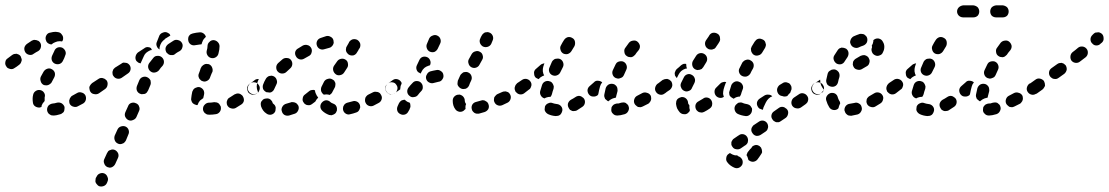

<svg xmlns="http://www.w3.org/2000/svg" viewBox="-42 -407 4148 718"><path d="M197 10Q199 6 199 1Q200 -3 199 -8Q196 -16 188 -21Q180 -25 171 -23Q161 -20 156 -20Q147 -19 140 -13Q134 -6 134 3Q134 8 136 12Q138 16 141 19Q145 22 149 24Q153 25 157 25Q169 25 184 20Q188 19 191 16Q195 14 197 10ZM81 -24Q80 -30 80 -38Q80 -45 82 -53Q84 -62 92 -67Q100 -72 109 -70Q118 -68 123 -60Q128 -52 125 -43Q125 -40 125 -38Q125 -34 125 -31Q125 -31 125 -30Q125 -30 125 -30Q125 -29 124 -28Q117 -21 114 -13Q113 -10 113 -7Q111 -6 110 -6Q108 -5 107 -5Q98 -4 90 -9Q82 -14 81 -24ZM277 -51Q272 -59 263 -61Q254 -64 246 -59Q237 -54 228 -49Q224 -47 222 -43Q219 -40 218 -35Q216 -31 217 -27Q217 -22 219 -18Q224 -10 233 -8Q242 -5 250 -10Q259 -15 269 -20Q277 -25 279 -34Q281 -43 277 -51ZM337 -73Q338 -77 337 -82Q336 -86 333 -90Q328 -98 319 -99Q310 -101 302 -95Q298 -93 296 -89Q293 -85 292 -81Q292 -76 293 -72Q294 -67 296 -64Q301 -56 311 -55Q320 -53 327 -58L328 -59Q332 -61 334 -65Q336 -69 337 -73ZM120 -90Q124 -88 129 -88Q133 -87 138 -89Q142 -90 145 -93Q149 -95 151 -99L161 -118Q165 -126 163 -135Q160 -144 152 -148Q144 -153 135 -150Q126 -147 121 -139L111 -121Q107 -113 110 -104Q112 -95 120 -90ZM39 -180Q40 -185 38 -189Q37 -193 35 -197Q32 -201 28 -203Q24 -205 20 -206Q15 -206 11 -205Q7 -204 3 -201Q-7 -194 -13 -189Q-21 -184 -22 -175Q-24 -166 -18 -158Q-16 -154 -12 -152Q-8 -150 -4 -149Q1 -148 5 -149Q9 -150 13 -153Q20 -157 30 -165Q34 -168 36 -172Q38 -176 39 -180ZM163 -169Q172 -165 181 -168Q189 -171 193 -179Q199 -190 202 -200Q206 -208 202 -217Q198 -225 190 -229Q181 -232 173 -229Q164 -225 161 -216Q157 -208 153 -199Q149 -190 152 -181Q155 -173 163 -169ZM108 -248Q106 -251 102 -254Q98 -256 94 -257Q90 -258 85 -258Q81 -257 77 -255Q68 -249 59 -243Q51 -237 49 -228Q48 -219 53 -211Q58 -204 67 -202Q77 -200 84 -206Q93 -212 101 -216Q109 -221 111 -231Q113 -240 108 -248ZM129 -259Q127 -268 132 -276Q137 -284 146 -285Q157 -288 166 -288Q170 -288 174 -287Q184 -286 189 -278Q195 -271 194 -262Q194 -259 193 -257Q192 -254 190 -252Q186 -253 182 -253Q172 -253 164 -249Q156 -246 151 -241Q147 -241 144 -242Q141 -243 138 -245Q135 -247 132 -251Q130 -255 129 -259Z M316 276Q318 280 321 283Q324 287 328 289Q336 292 345 289Q354 286 358 277L360 272Q364 263 360 255Q357 246 349 242Q340 238 331 242Q323 245 319 254L316 259Q315 263 315 267Q314 272 316 276ZM360 218Q364 219 368 220Q373 220 377 218Q381 216 384 213Q387 210 389 206L399 184Q403 176 400 167Q396 158 388 154Q384 152 379 152Q375 152 371 154Q366 155 363 158Q360 162 358 166L348 188Q344 196 348 205Q351 214 360 218ZM399 130Q403 132 407 132Q412 132 416 130Q420 129 423 126Q427 122 429 118L438 96Q442 88 439 79Q436 70 427 66Q419 63 410 66Q401 69 397 78L387 100Q384 109 387 117Q390 126 399 130ZM438 42Q447 46 455 42Q464 39 468 31L478 8Q480 4 480 0Q480 -5 478 -9Q477 -13 474 -16Q470 -20 466 -21Q458 -25 449 -22Q440 -19 437 -10L427 12Q423 21 426 29Q430 38 438 42ZM784 -5Q784 -10 781 -13Q779 -17 776 -20Q772 -23 768 -24Q763 -25 759 -25Q749 -23 738 -23Q729 -22 723 -15Q717 -9 717 1Q717 5 719 9Q721 13 724 16Q728 19 732 21Q736 22 740 22Q753 22 765 20Q774 19 780 11Q785 4 784 -5ZM866 -47Q864 -51 860 -53Q857 -56 852 -57Q848 -58 843 -57Q839 -56 835 -54Q826 -48 818 -43Q814 -41 811 -38Q808 -34 807 -30Q805 -26 806 -21Q806 -17 808 -13Q813 -4 822 -2Q831 1 839 -3Q849 -9 860 -16Q868 -21 870 -30Q871 -39 866 -47ZM678 -22Q675 -26 674 -30Q672 -34 673 -39Q674 -50 677 -64Q679 -69 681 -72Q684 -76 688 -78Q692 -80 696 -81Q700 -82 705 -81Q714 -78 719 -70Q723 -62 721 -53Q719 -46 718 -40Q712 -36 706 -31Q700 -24 697 -15Q697 -15 697 -14Q696 -14 695 -14Q694 -14 693 -14Q689 -15 685 -17Q681 -19 678 -22ZM929 -73Q930 -78 929 -82Q928 -86 925 -90Q920 -98 911 -99Q902 -101 894 -95L892 -94Q888 -91 885 -87Q883 -83 882 -79Q882 -75 883 -70Q884 -66 886 -62Q892 -55 901 -53Q910 -52 918 -57L920 -59Q924 -61 926 -65Q928 -69 929 -73ZM357 -106Q354 -109 350 -112Q346 -114 342 -115Q338 -116 333 -115Q329 -114 325 -111L302 -96Q299 -93 296 -89Q294 -85 293 -81Q292 -77 293 -72Q294 -68 296 -64Q302 -57 311 -55Q320 -53 328 -58L351 -74Q359 -80 360 -89Q362 -98 357 -106ZM521 -106Q519 -110 516 -113Q513 -116 509 -118Q501 -122 492 -119Q483 -116 479 -107Q474 -96 470 -85Q467 -76 470 -68Q474 -59 483 -56Q487 -54 492 -55Q496 -55 500 -56Q504 -58 507 -61Q510 -65 512 -69Q516 -79 520 -88Q522 -92 522 -97Q522 -101 521 -106ZM709 -153 705 -141 702 -133Q700 -129 700 -124Q700 -120 702 -116Q703 -112 707 -109Q710 -105 714 -104Q723 -100 731 -104Q740 -108 743 -116L746 -124L751 -136L752 -137Q755 -146 751 -155Q748 -163 739 -167Q735 -168 730 -168Q726 -168 722 -166Q718 -164 715 -161Q711 -158 710 -154ZM443 -163Q440 -167 437 -169Q433 -172 429 -172Q424 -173 420 -173Q415 -172 412 -169L388 -154Q385 -151 382 -148Q380 -144 379 -140Q378 -135 379 -131Q379 -126 382 -123Q387 -115 396 -113Q405 -111 413 -116L436 -132Q444 -137 446 -146Q448 -155 443 -163ZM563 -193Q556 -199 546 -198Q537 -198 531 -190Q524 -181 516 -171Q511 -164 512 -155Q514 -145 521 -140Q525 -137 529 -136Q534 -135 538 -136Q543 -137 546 -139Q550 -141 553 -145Q559 -154 566 -161Q572 -169 571 -178Q570 -187 563 -193ZM520 -219Q523 -220 526 -220Q524 -223 523 -226Q523 -226 523 -227Q517 -231 510 -231Q503 -231 497 -226Q487 -219 474 -211Q467 -205 465 -196Q463 -187 468 -179Q471 -176 475 -173Q479 -171 484 -170Q484 -171 485 -173L495 -195Q498 -203 504 -209Q511 -215 520 -219ZM748 -190Q757 -188 765 -193Q773 -198 775 -207Q779 -222 779 -234Q779 -243 772 -250Q766 -256 757 -257Q747 -257 741 -250Q734 -244 734 -234Q734 -227 731 -217Q729 -208 734 -200Q739 -192 748 -190ZM640 -230Q643 -239 638 -247Q633 -255 624 -257Q615 -260 607 -255Q599 -250 590 -244Q588 -243 587 -242Q579 -236 577 -227Q576 -218 581 -210Q584 -207 588 -204Q591 -202 596 -201Q600 -201 605 -201Q609 -202 613 -205Q614 -206 615 -207Q622 -212 630 -216Q638 -221 640 -230ZM545 -251 554 -274Q558 -282 567 -285Q576 -289 584 -285Q588 -283 591 -281Q594 -278 595 -274Q586 -269 577 -263Q575 -262 574 -260Q567 -255 562 -248Q557 -240 555 -231Q554 -227 555 -222Q547 -226 544 -235Q541 -243 545 -251ZM671 -241Q663 -247 662 -256Q661 -260 662 -265Q662 -269 665 -273Q667 -276 671 -279Q675 -281 679 -282Q691 -285 704 -286Q712 -287 719 -282Q726 -277 728 -269Q726 -268 725 -266Q718 -260 715 -251Q713 -247 712 -242Q711 -242 710 -241Q709 -241 708 -241Q698 -240 688 -238Q679 -236 671 -241Z M1074 -11Q1072 -15 1069 -18Q1066 -22 1062 -23Q1058 -25 1053 -25Q1049 -26 1045 -24Q1036 -21 1028 -19Q1024 -18 1020 -15Q1016 -12 1014 -8Q1012 -5 1011 0Q1010 4 1012 9Q1014 18 1022 23Q1030 27 1039 25Q1050 22 1061 18Q1069 15 1073 6Q1077 -2 1074 -11ZM1206 21Q1202 23 1198 24Q1193 24 1189 23Q1173 17 1163 7Q1156 0 1156 -9Q1156 -18 1163 -25Q1166 -28 1170 -30Q1174 -32 1178 -32Q1183 -32 1187 -30Q1191 -28 1194 -25Q1197 -22 1203 -20Q1209 -18 1213 -14Q1217 -9 1218 -3Q1218 0 1218 4Q1218 5 1218 6Q1218 7 1217 8Q1216 12 1213 16Q1210 19 1206 21ZM955 18Q947 13 942 6Q937 -1 934 -10Q933 -14 933 -18Q933 -23 935 -27Q938 -31 941 -34Q944 -37 949 -38Q953 -39 957 -39Q962 -39 966 -37Q970 -35 973 -31Q976 -28 977 -24Q978 -22 978 -21Q979 -20 980 -19Q983 -17 986 -13Q988 -10 989 -5Q989 -4 989 -3Q988 2 988 7Q988 8 987 10Q987 11 986 12Q981 20 971 22Q962 23 955 18ZM1302 3Q1304 -1 1305 -5Q1305 -10 1304 -14Q1301 -23 1293 -27Q1284 -31 1276 -28Q1266 -25 1257 -23Q1253 -22 1249 -19Q1246 -17 1244 -13Q1241 -9 1241 -5Q1240 0 1241 4Q1243 13 1251 18Q1259 23 1268 20Q1278 18 1289 14Q1293 13 1297 10Q1300 7 1302 3ZM1383 -52Q1381 -56 1378 -59Q1374 -62 1370 -63Q1366 -64 1361 -64Q1357 -64 1353 -62Q1344 -57 1335 -53Q1331 -51 1328 -47Q1325 -44 1324 -40Q1323 -36 1323 -31Q1323 -27 1325 -23Q1329 -14 1338 -11Q1347 -8 1355 -12Q1364 -17 1374 -22Q1382 -26 1385 -35Q1388 -44 1383 -52ZM1108 -14Q1104 -14 1100 -17Q1096 -19 1094 -23Q1088 -30 1090 -39Q1091 -49 1099 -54Q1106 -60 1114 -66Q1117 -69 1122 -70Q1126 -71 1130 -71Q1132 -70 1133 -70Q1135 -70 1136 -69Q1136 -63 1139 -57Q1142 -49 1148 -42Q1147 -41 1147 -41Q1141 -35 1137 -27Q1137 -27 1137 -27Q1131 -22 1125 -18Q1121 -15 1117 -14Q1113 -13 1108 -14ZM1184 -112Q1193 -115 1201 -110Q1205 -108 1208 -105Q1210 -101 1212 -97Q1213 -93 1212 -88Q1212 -84 1210 -80Q1205 -71 1201 -63Q1200 -60 1197 -57Q1194 -54 1191 -52Q1185 -54 1178 -54Q1174 -54 1169 -53Q1162 -58 1159 -66Q1157 -74 1160 -82Q1165 -91 1170 -102Q1175 -110 1184 -112ZM1444 -73Q1445 -77 1444 -82Q1443 -86 1440 -90Q1435 -98 1426 -99Q1417 -101 1409 -95Q1401 -90 1399 -81Q1398 -71 1403 -64Q1406 -60 1409 -58Q1413 -55 1418 -54Q1422 -54 1426 -55Q1431 -56 1434 -58L1435 -59Q1439 -61 1441 -65Q1443 -69 1444 -73ZM889 -64Q883 -72 885 -81Q887 -90 894 -95Q901 -100 910 -107Q913 -110 918 -111Q922 -112 926 -111Q923 -106 921 -100Q918 -92 918 -83Q918 -74 922 -65Q922 -63 924 -61Q922 -60 920 -59Q912 -53 903 -55Q894 -57 889 -64ZM942 -91Q946 -102 952 -112Q954 -116 958 -119Q961 -122 966 -123Q970 -124 974 -124Q979 -123 983 -121Q991 -116 993 -107Q996 -99 991 -90Q987 -82 984 -75Q982 -70 979 -67Q976 -64 972 -62Q970 -62 969 -61Q967 -61 965 -61Q962 -61 958 -62Q957 -62 956 -62Q955 -62 955 -62Q955 -62 955 -62Q946 -66 942 -74Q939 -83 942 -91ZM1214 -129Q1221 -124 1230 -126Q1240 -128 1245 -136L1256 -153Q1261 -160 1259 -170Q1258 -179 1250 -184Q1242 -189 1233 -187Q1224 -185 1219 -178L1207 -161Q1202 -153 1204 -144Q1206 -135 1214 -129ZM997 -139Q1004 -132 1013 -132Q1023 -132 1029 -138Q1036 -145 1043 -151Q1050 -157 1051 -166Q1052 -175 1046 -183Q1040 -190 1031 -190Q1021 -191 1014 -185Q1006 -178 998 -171Q991 -164 991 -155Q991 -145 997 -139ZM1065 -196Q1069 -188 1079 -185Q1088 -183 1096 -188Q1104 -192 1112 -197Q1121 -201 1123 -210Q1126 -219 1122 -227Q1117 -236 1109 -238Q1100 -241 1091 -237Q1082 -232 1073 -226Q1065 -222 1062 -213Q1060 -204 1065 -196ZM1302 -226 1303 -227Q1307 -235 1305 -244Q1302 -253 1294 -258Q1286 -262 1277 -260Q1268 -257 1263 -249V-248Q1259 -241 1255 -234Q1252 -230 1252 -225Q1251 -221 1252 -217Q1253 -212 1256 -209Q1259 -205 1262 -203Q1270 -198 1280 -200Q1289 -203 1293 -211Q1298 -218 1301 -225Q1302 -225 1302 -225Q1302 -225 1302 -225ZM1143 -237Q1146 -228 1154 -224Q1162 -220 1171 -223Q1181 -226 1189 -228Q1194 -229 1197 -232Q1201 -235 1203 -239Q1205 -242 1206 -247Q1206 -251 1205 -256Q1203 -265 1195 -269Q1187 -274 1178 -272Q1168 -269 1157 -265Q1148 -262 1144 -254Q1140 -246 1143 -237Z M1456 20Q1464 24 1473 21Q1481 18 1485 10L1489 3Q1489 2 1490 1Q1490 1 1490 0L1491 -2Q1493 -6 1493 -10Q1493 -15 1492 -19Q1491 -20 1491 -21Q1491 -22 1490 -23Q1482 -25 1476 -30Q1474 -32 1472 -34Q1465 -34 1459 -31Q1453 -27 1450 -21L1445 -10Q1441 -1 1444 8Q1447 16 1456 20ZM1785 -16Q1784 -20 1781 -24Q1778 -27 1774 -29Q1770 -32 1766 -32Q1762 -33 1757 -31Q1748 -28 1739 -26Q1730 -24 1725 -17Q1720 -9 1722 0Q1723 5 1725 8Q1728 12 1732 15Q1735 17 1740 18Q1744 18 1749 18Q1759 15 1770 12Q1779 9 1784 1Q1788 -7 1785 -16ZM1661 2Q1651 -11 1651 -30Q1651 -40 1657 -46Q1664 -53 1673 -53Q1677 -54 1681 -52Q1686 -50 1689 -47Q1692 -44 1694 -40Q1696 -36 1696 -32Q1696 -28 1697 -26Q1697 -25 1697 -25Q1698 -23 1699 -21Q1700 -20 1701 -18Q1700 -15 1699 -12Q1698 -6 1699 0Q1698 2 1696 3Q1694 5 1692 7Q1685 12 1676 11Q1666 9 1661 2ZM1866 -53Q1864 -57 1861 -60Q1858 -63 1853 -64Q1849 -66 1845 -65Q1840 -65 1836 -63Q1827 -59 1818 -55Q1814 -53 1811 -49Q1808 -46 1806 -42Q1805 -38 1805 -33Q1805 -29 1807 -25Q1811 -16 1820 -13Q1828 -10 1837 -14Q1846 -18 1856 -23Q1864 -27 1867 -36Q1870 -45 1866 -53ZM1532 -98Q1526 -104 1516 -104Q1507 -104 1501 -97Q1493 -89 1486 -80Q1480 -72 1481 -63Q1482 -54 1490 -48Q1497 -42 1506 -44Q1516 -45 1521 -52Q1527 -60 1533 -66Q1540 -73 1539 -82Q1539 -91 1532 -98ZM1924 -90Q1919 -98 1910 -99Q1901 -101 1893 -95H1892Q1885 -90 1883 -80Q1882 -71 1887 -64Q1892 -56 1902 -54Q1911 -53 1918 -58L1919 -59Q1927 -64 1928 -73Q1930 -82 1924 -90ZM1452 -71 1435 -59Q1427 -53 1418 -55Q1409 -56 1404 -64Q1401 -68 1400 -72Q1399 -76 1400 -81Q1401 -85 1403 -89Q1405 -93 1409 -95L1426 -107Q1434 -113 1443 -111Q1452 -109 1457 -102Q1458 -100 1459 -99Q1460 -97 1460 -96L1459 -92Q1455 -85 1455 -76Q1454 -74 1455 -73Q1454 -72 1453 -72Q1453 -71 1452 -71ZM1670 -88Q1672 -84 1675 -81Q1678 -78 1682 -76Q1686 -74 1691 -74Q1695 -74 1699 -75Q1704 -77 1707 -80Q1710 -83 1712 -87Q1715 -96 1720 -106Q1724 -114 1721 -123Q1718 -132 1709 -136Q1705 -138 1701 -138Q1696 -138 1692 -137Q1688 -135 1685 -132Q1681 -129 1679 -125Q1674 -115 1670 -105Q1669 -101 1669 -97Q1668 -92 1670 -88ZM1616 -127Q1615 -136 1607 -141Q1599 -147 1590 -145Q1578 -143 1567 -140Q1558 -137 1554 -128Q1549 -120 1552 -111Q1555 -102 1564 -98Q1572 -94 1581 -97Q1589 -99 1597 -101Q1607 -102 1612 -110Q1618 -118 1616 -127ZM1517 -163 1526 -182Q1530 -191 1538 -194Q1547 -197 1556 -193Q1564 -189 1567 -180Q1570 -172 1566 -163Q1563 -162 1560 -161Q1551 -158 1545 -153Q1538 -147 1534 -138Q1532 -135 1531 -132Q1530 -133 1529 -133Q1528 -133 1528 -134Q1519 -137 1516 -146Q1513 -155 1517 -163ZM1720 -156Q1729 -151 1738 -154Q1747 -157 1751 -165L1761 -183Q1766 -191 1763 -200Q1761 -209 1753 -213Q1745 -218 1736 -215Q1727 -213 1722 -205L1712 -187Q1707 -179 1710 -170Q1712 -161 1720 -156ZM1565 -214Q1574 -210 1583 -213Q1591 -217 1595 -225L1604 -244Q1608 -252 1605 -261Q1602 -270 1593 -274Q1585 -278 1576 -274Q1567 -271 1563 -263L1555 -244Q1551 -236 1554 -227Q1557 -218 1565 -214ZM1756 -268 1760 -275Q1762 -279 1766 -282Q1769 -285 1773 -286Q1778 -287 1782 -287Q1787 -286 1791 -284Q1798 -280 1801 -272Q1804 -263 1800 -255Q1798 -250 1795 -243Q1791 -235 1782 -232Q1773 -229 1764 -233Q1756 -238 1753 -246Q1750 -255 1754 -263Q1755 -264 1755 -265Q1756 -267 1756 -268Z M2053 22Q2056 19 2058 15Q2060 11 2061 6Q2062 -3 2056 -10Q2050 -17 2040 -18Q2032 -19 2026 -21Q2017 -25 2009 -21Q2000 -18 1996 -9Q1995 -5 1995 -1Q1994 4 1996 8Q1998 12 2001 15Q2004 18 2008 20Q2021 26 2036 27Q2041 27 2045 26Q2049 25 2053 22ZM2307 9Q2312 0 2309 -8Q2308 -13 2305 -16Q2302 -19 2298 -22Q2294 -24 2289 -24Q2285 -24 2281 -23Q2275 -21 2271 -20Q2269 -20 2268 -20Q2267 -20 2267 -20Q2267 -20 2267 -20Q2262 -20 2258 -18Q2254 -17 2251 -14Q2247 -10 2245 -6Q2244 -2 2244 2Q2243 12 2250 18Q2256 25 2266 25Q2266 25 2267 25Q2277 25 2294 20Q2303 17 2307 9ZM2142 -38Q2139 -42 2135 -44Q2132 -47 2127 -48Q2123 -49 2119 -48Q2114 -47 2110 -44Q2101 -38 2093 -34Q2085 -29 2082 -20Q2080 -11 2085 -3Q2087 1 2090 4Q2094 6 2098 8Q2102 9 2107 8Q2111 8 2115 6Q2125 0 2135 -7Q2143 -12 2145 -21Q2147 -30 2142 -38ZM2392 -32Q2394 -37 2393 -41Q2393 -46 2391 -50Q2386 -58 2377 -60Q2368 -63 2360 -59Q2351 -54 2341 -49Q2333 -45 2330 -36Q2327 -27 2331 -19Q2333 -15 2337 -12Q2340 -9 2344 -7Q2349 -6 2353 -6Q2358 -7 2362 -9Q2372 -14 2382 -19Q2386 -21 2388 -25Q2391 -28 2392 -32ZM2218 -54Q2220 -65 2223 -77Q2226 -86 2234 -91Q2242 -95 2251 -93Q2256 -92 2259 -89Q2263 -86 2265 -82Q2267 -78 2267 -74Q2268 -69 2267 -65Q2264 -54 2262 -46Q2262 -45 2262 -44Q2261 -43 2261 -42Q2256 -41 2250 -39Q2242 -36 2235 -30Q2234 -29 2233 -28Q2230 -29 2227 -32Q2224 -34 2221 -37Q2219 -41 2218 -45Q2217 -49 2218 -54ZM1996 -102Q2005 -106 2013 -103Q2018 -102 2021 -99Q2024 -96 2026 -92Q2028 -88 2029 -83Q2029 -79 2028 -75Q2024 -64 2022 -55Q2021 -52 2020 -50Q2019 -48 2017 -45Q2008 -45 2000 -42Q1997 -41 1994 -39Q1985 -42 1981 -49Q1976 -57 1978 -66Q1981 -77 1985 -89Q1988 -98 1996 -102ZM2210 -99Q2203 -105 2194 -105Q2185 -106 2179 -99Q2171 -92 2163 -85Q2156 -79 2155 -70Q2155 -60 2161 -53Q2167 -46 2176 -46Q2185 -45 2193 -51Q2194 -52 2195 -54Q2195 -56 2196 -58Q2198 -70 2202 -84Q2204 -92 2210 -99Q2210 -99 2210 -99ZM2455 -73Q2456 -77 2455 -82Q2454 -86 2451 -90Q2446 -97 2437 -99Q2428 -101 2420 -95L2417 -94Q2410 -88 2408 -79Q2406 -70 2412 -62Q2417 -55 2426 -53Q2435 -51 2443 -57L2446 -59Q2450 -61 2452 -65Q2454 -69 2455 -73ZM1945 -86Q1946 -91 1945 -95Q1944 -99 1941 -103Q1936 -110 1926 -112Q1917 -113 1910 -108Q1901 -102 1892 -96Q1889 -93 1886 -89Q1884 -85 1883 -81Q1882 -77 1883 -72Q1884 -68 1886 -64Q1889 -61 1893 -58Q1897 -56 1901 -55Q1905 -54 1910 -55Q1914 -56 1918 -58Q1927 -65 1936 -72Q1940 -74 1942 -78Q1944 -82 1945 -86ZM1955 -135Q1955 -139 1957 -143Q1959 -147 1963 -150Q1971 -157 1979 -164Q1982 -167 1986 -168Q1990 -170 1994 -170Q1993 -168 1992 -165Q1989 -157 1988 -149Q1987 -140 1990 -131Q1992 -128 1993 -125Q1990 -124 1986 -122Q1978 -118 1972 -111Q1969 -112 1966 -114Q1963 -115 1960 -118Q1957 -122 1956 -126Q1955 -130 1955 -135ZM2261 -115Q2265 -114 2269 -113Q2274 -113 2278 -115Q2282 -116 2286 -119Q2289 -122 2291 -126Q2295 -136 2300 -146Q2304 -154 2301 -163Q2298 -172 2290 -176Q2286 -178 2282 -178Q2277 -178 2273 -177Q2269 -176 2265 -173Q2262 -170 2260 -166Q2255 -155 2250 -145Q2246 -137 2249 -128Q2252 -119 2261 -115ZM2023 -126Q2032 -122 2040 -125Q2049 -128 2053 -136Q2058 -146 2063 -156Q2067 -164 2064 -173Q2061 -182 2053 -186Q2049 -188 2044 -188Q2040 -188 2035 -187Q2031 -186 2028 -183Q2024 -180 2022 -176Q2017 -165 2013 -155Q2009 -147 2012 -138Q2015 -130 2023 -126ZM2301 -198Q2305 -195 2309 -194Q2314 -193 2318 -193Q2323 -194 2326 -196Q2330 -199 2333 -202Q2338 -210 2346 -219Q2352 -227 2351 -236Q2349 -245 2342 -251Q2335 -257 2325 -255Q2316 -254 2310 -247Q2303 -237 2297 -229Q2291 -222 2293 -212Q2294 -203 2301 -198ZM2064 -207Q2072 -203 2081 -205Q2090 -208 2095 -216Q2100 -225 2106 -234Q2110 -242 2108 -252Q2106 -261 2098 -265Q2090 -270 2081 -268Q2072 -265 2067 -257Q2061 -248 2056 -238Q2051 -230 2054 -221Q2056 -212 2064 -207Z M2707 174Q2698 172 2690 167Q2689 166 2688 165Q2687 166 2685 167Q2684 168 2682 169Q2675 174 2674 183Q2672 193 2678 200Q2683 207 2690 212Q2697 217 2704 220Q2709 222 2713 222Q2718 222 2722 220Q2726 218 2729 215Q2732 212 2734 208Q2737 199 2734 191Q2730 182 2721 178Q2719 178 2717 176Q2716 175 2715 174Q2711 174 2707 174ZM2807 153Q2808 158 2808 162Q2807 166 2804 170Q2797 181 2790 190Q2784 197 2774 198Q2765 198 2758 192Q2758 192 2758 192Q2757 192 2757 192Q2756 187 2754 182Q2753 178 2750 174Q2750 170 2752 167Q2753 163 2755 161Q2759 156 2763 151Q2767 148 2770 143Q2771 141 2772 140Q2778 136 2785 135Q2792 135 2798 139Q2801 142 2804 145Q2806 149 2807 153ZM2744 137 2746 136Q2750 133 2752 130Q2755 126 2755 121Q2756 117 2755 113Q2754 108 2752 105Q2747 97 2738 95Q2728 93 2721 99L2719 100L2703 111Q2699 113 2697 117Q2694 121 2693 125Q2693 129 2693 134Q2694 138 2697 142Q2702 150 2711 151Q2720 153 2728 148ZM2830 71Q2831 66 2830 62Q2829 57 2827 54Q2822 46 2812 44Q2803 43 2796 48L2778 60Q2774 62 2772 66Q2769 70 2768 74Q2767 79 2768 83Q2769 87 2772 91Q2777 99 2786 101Q2795 102 2803 97L2821 85Q2825 82 2827 79Q2829 75 2830 71ZM2902 3Q2899 -1 2895 -3Q2892 -6 2887 -7Q2883 -8 2878 -7Q2874 -6 2870 -3L2853 9Q2845 14 2843 23Q2841 32 2847 40Q2849 44 2853 46Q2857 49 2861 50Q2865 50 2870 50Q2874 49 2878 46L2896 34Q2903 29 2905 19Q2907 10 2902 3ZM2770 7Q2771 2 2770 -2Q2768 -6 2765 -10Q2763 -13 2759 -15Q2755 -17 2750 -18Q2743 -19 2738 -21Q2734 -23 2729 -24Q2725 -24 2720 -23Q2716 -21 2713 -18Q2709 -15 2707 -11Q2703 -3 2706 6Q2709 15 2717 19Q2730 25 2746 27Q2755 28 2762 22Q2769 16 2770 7ZM2516 20Q2511 20 2507 18Q2503 16 2500 13Q2494 6 2490 -2Q2487 -10 2486 -19Q2486 -24 2487 -28Q2488 -32 2491 -36Q2494 -39 2498 -41Q2502 -43 2506 -44Q2516 -45 2523 -39Q2530 -33 2531 -24Q2531 -21 2532 -19Q2533 -18 2533 -17Q2534 -16 2535 -15Q2536 -14 2536 -13Q2536 -8 2536 -3Q2537 1 2538 5Q2537 8 2536 10Q2534 13 2532 14Q2529 18 2525 19Q2520 21 2516 20ZM2621 -15Q2622 -20 2621 -24Q2620 -29 2618 -32Q2613 -40 2604 -42Q2594 -44 2587 -38Q2578 -33 2570 -28Q2562 -24 2559 -15Q2557 -6 2561 2Q2563 6 2567 9Q2570 12 2575 13Q2579 14 2583 14Q2588 13 2592 11Q2602 6 2612 -1Q2616 -4 2618 -7Q2621 -11 2621 -15ZM2846 -47Q2840 -53 2832 -53Q2824 -54 2817 -50Q2808 -44 2800 -39Q2792 -34 2789 -25Q2787 -16 2792 -8Q2794 -4 2798 -1Q2802 1 2806 2Q2807 3 2808 3Q2810 3 2811 3Q2812 -1 2813 -5L2822 -24Q2826 -32 2832 -38Q2838 -44 2846 -47ZM2980 -32Q2981 -36 2980 -41Q2979 -45 2976 -49Q2971 -56 2962 -58Q2953 -60 2945 -54L2927 -42Q2920 -37 2918 -28Q2916 -19 2921 -11Q2927 -3 2936 -2Q2945 0 2953 -5L2970 -17Q2974 -20 2977 -24Q2979 -27 2980 -32ZM2687 -49Q2685 -53 2685 -58Q2684 -62 2686 -66Q2689 -77 2693 -89Q2695 -93 2698 -96Q2701 -99 2705 -101Q2709 -103 2714 -103Q2718 -103 2722 -101Q2731 -98 2735 -89Q2739 -81 2735 -72Q2731 -62 2729 -54Q2728 -52 2727 -50Q2726 -48 2725 -46Q2719 -46 2713 -44Q2707 -42 2702 -38Q2702 -38 2701 -38Q2701 -38 2701 -38Q2697 -40 2693 -43Q2690 -45 2687 -49ZM2662 -100Q2656 -99 2652 -95Q2644 -87 2637 -80Q2630 -74 2630 -64Q2630 -55 2636 -48Q2642 -42 2650 -41Q2658 -40 2665 -45Q2663 -50 2662 -56Q2662 -64 2664 -73Q2667 -84 2672 -97Q2673 -99 2674 -100Q2668 -102 2662 -100ZM2882 -48Q2877 -49 2874 -51Q2870 -54 2868 -57Q2863 -65 2864 -74Q2866 -83 2873 -89L2883 -95Q2887 -98 2891 -99Q2896 -100 2900 -99Q2904 -98 2908 -96Q2912 -94 2914 -90Q2918 -85 2918 -79Q2919 -73 2916 -68L2913 -60Q2907 -55 2903 -49Q2902 -48 2902 -48Q2898 -46 2892 -46Q2887 -46 2883 -48Q2882 -48 2882 -48Q2882 -48 2882 -48ZM3035 -90Q3033 -94 3029 -96Q3025 -98 3021 -99Q3017 -100 3012 -99Q3008 -98 3004 -95L3001 -94Q2994 -88 2992 -79Q2991 -70 2996 -62Q2998 -59 3002 -56Q3006 -54 3010 -53Q3015 -52 3019 -53Q3024 -54 3027 -57L3030 -59Q3038 -64 3039 -73Q3041 -82 3035 -90ZM2468 -103Q2465 -106 2461 -109Q2457 -111 2453 -112Q2449 -112 2444 -111Q2440 -110 2436 -108Q2427 -101 2419 -95Q2416 -93 2413 -89Q2411 -85 2410 -81Q2409 -77 2410 -72Q2411 -68 2414 -64Q2419 -57 2428 -55Q2437 -53 2445 -59Q2454 -65 2463 -71Q2470 -77 2472 -86Q2473 -95 2468 -103ZM2517 -67Q2525 -63 2534 -67Q2543 -70 2546 -79Q2550 -87 2555 -97Q2559 -106 2556 -114Q2553 -123 2545 -127Q2537 -132 2528 -129Q2519 -126 2515 -117Q2510 -107 2505 -97Q2501 -88 2505 -80Q2508 -71 2517 -67ZM2521 -150Q2524 -151 2527 -151Q2526 -154 2525 -157Q2524 -163 2524 -168Q2519 -169 2514 -168Q2509 -166 2505 -163Q2498 -156 2489 -149Q2486 -146 2484 -142Q2482 -138 2481 -134Q2481 -130 2482 -125Q2484 -121 2487 -118Q2487 -117 2488 -116Q2488 -116 2489 -115Q2492 -121 2495 -127Q2499 -135 2505 -141Q2512 -147 2521 -150ZM2733 -123Q2741 -119 2750 -121Q2759 -124 2764 -132Q2768 -141 2774 -151Q2778 -159 2776 -168Q2773 -177 2765 -181Q2761 -184 2757 -184Q2752 -185 2748 -183Q2743 -182 2740 -179Q2736 -176 2734 -173Q2729 -163 2724 -153Q2719 -145 2722 -136Q2725 -127 2733 -123ZM2557 -148Q2561 -146 2565 -145Q2569 -145 2574 -146Q2578 -147 2582 -149Q2585 -152 2588 -156L2599 -174Q2604 -182 2602 -191Q2600 -200 2592 -205Q2584 -210 2575 -208Q2566 -206 2561 -198L2549 -179Q2545 -171 2547 -162Q2549 -153 2557 -148ZM2767 -216Q2768 -212 2771 -208Q2773 -204 2777 -202Q2785 -197 2794 -200Q2803 -202 2808 -210L2819 -228Q2821 -232 2822 -237Q2823 -241 2821 -245Q2820 -250 2818 -253Q2815 -257 2811 -259Q2807 -261 2803 -262Q2798 -263 2794 -262Q2790 -261 2786 -258Q2783 -255 2780 -251L2769 -233Q2767 -229 2766 -225Q2766 -220 2767 -216ZM2605 -225Q2609 -222 2613 -222Q2618 -221 2622 -222Q2626 -223 2630 -225Q2634 -228 2636 -232Q2646 -246 2649 -252Q2651 -256 2651 -260Q2651 -265 2650 -269Q2649 -273 2646 -277Q2643 -280 2639 -282Q2631 -286 2622 -284Q2613 -281 2609 -272Q2607 -269 2598 -256Q2593 -248 2595 -239Q2597 -230 2605 -225Z M3180 -7Q3178 -16 3170 -20Q3162 -25 3153 -22Q3144 -20 3136 -19Q3127 -18 3121 -11Q3115 -3 3116 6Q3117 10 3119 14Q3121 18 3125 21Q3128 24 3132 25Q3137 26 3141 26Q3153 24 3165 21Q3174 18 3178 10Q3183 2 3180 -7ZM3059 -6Q3052 -17 3048 -31Q3045 -40 3050 -48Q3055 -56 3064 -59Q3073 -61 3081 -57Q3089 -52 3091 -43Q3093 -36 3096 -31Q3098 -28 3099 -26Q3100 -23 3100 -20Q3097 -15 3095 -8Q3094 -6 3094 -3Q3093 -2 3092 -1Q3091 0 3090 1Q3082 6 3073 4Q3064 2 3059 -6ZM3258 -51Q3253 -59 3244 -61Q3235 -63 3227 -58Q3218 -53 3210 -48Q3206 -46 3203 -42Q3200 -39 3199 -35Q3198 -30 3198 -26Q3199 -21 3201 -17Q3206 -9 3215 -7Q3224 -4 3232 -9Q3241 -14 3250 -20Q3258 -25 3260 -34Q3263 -43 3258 -51ZM3318 -73Q3319 -77 3318 -82Q3317 -86 3314 -90Q3309 -98 3300 -99Q3291 -101 3283 -95Q3275 -90 3273 -81Q3272 -71 3277 -64Q3282 -56 3292 -54Q3301 -53 3308 -58L3309 -59Q3313 -61 3315 -65Q3317 -69 3318 -73ZM3004 -95Q3013 -101 3022 -107Q3022 -108 3023 -108Q3024 -109 3025 -109Q3025 -103 3026 -97Q3028 -87 3033 -80Q3036 -75 3040 -71Q3034 -66 3030 -60Q3030 -59 3030 -59Q3022 -53 3013 -55Q3004 -57 2999 -64Q2993 -72 2995 -81Q2996 -90 3004 -95ZM3051 -92Q3054 -88 3058 -86Q3061 -84 3066 -83Q3075 -81 3083 -86Q3090 -91 3092 -100Q3094 -110 3097 -119Q3099 -128 3095 -136Q3090 -144 3081 -147Q3077 -148 3072 -147Q3068 -147 3064 -144Q3060 -142 3057 -139Q3054 -135 3053 -131Q3050 -120 3048 -109Q3047 -105 3048 -100Q3049 -96 3051 -92ZM3207 -189Q3207 -189 3207 -190Q3207 -190 3207 -190Q3205 -192 3203 -195Q3197 -200 3190 -201Q3183 -201 3176 -198Q3169 -194 3159 -188Q3155 -186 3152 -182Q3149 -179 3148 -175Q3147 -170 3147 -166Q3148 -161 3150 -157Q3154 -149 3163 -147Q3172 -144 3180 -148Q3191 -154 3199 -159Q3207 -163 3209 -172Q3212 -181 3207 -189ZM3087 -169Q3095 -165 3104 -167Q3113 -170 3117 -178Q3122 -186 3127 -193Q3132 -201 3131 -210Q3130 -219 3122 -225Q3118 -227 3114 -228Q3110 -229 3105 -229Q3101 -228 3097 -226Q3093 -223 3091 -220Q3084 -210 3078 -200Q3073 -192 3076 -183Q3079 -174 3087 -169ZM3247 -262Q3239 -265 3230 -261Q3229 -260 3227 -259Q3225 -258 3224 -257Q3224 -255 3224 -253Q3223 -244 3218 -236Q3218 -236 3218 -235Q3218 -234 3219 -233Q3219 -232 3219 -231Q3219 -230 3219 -230Q3215 -221 3219 -212Q3222 -204 3231 -200Q3239 -196 3248 -200Q3257 -203 3260 -212Q3265 -221 3265 -232Q3265 -242 3260 -250Q3256 -259 3247 -262ZM3139 -258Q3137 -253 3137 -249Q3138 -244 3140 -240Q3144 -232 3153 -229Q3162 -226 3170 -230Q3178 -234 3185 -236Q3194 -239 3199 -247Q3203 -255 3201 -264Q3200 -268 3197 -272Q3194 -275 3190 -278Q3186 -280 3182 -280Q3177 -281 3173 -280Q3161 -276 3150 -271Q3146 -269 3143 -265Q3140 -262 3139 -258Z M3443 22Q3446 19 3448 15Q3450 11 3451 6Q3452 -3 3446 -10Q3440 -17 3430 -18Q3422 -19 3416 -21Q3407 -25 3399 -21Q3390 -18 3386 -9Q3385 -5 3385 -1Q3384 4 3386 8Q3388 12 3391 15Q3394 18 3398 20Q3411 26 3426 27Q3431 27 3435 26Q3439 25 3443 22ZM3697 9Q3702 0 3699 -8Q3698 -13 3695 -16Q3692 -19 3688 -22Q3684 -24 3679 -24Q3675 -24 3671 -23Q3665 -21 3661 -20Q3659 -20 3658 -20Q3657 -20 3657 -20Q3657 -20 3657 -20Q3652 -20 3648 -18Q3644 -17 3641 -14Q3637 -10 3635 -6Q3634 -2 3634 2Q3633 12 3640 18Q3646 25 3656 25Q3656 25 3657 25Q3667 25 3684 20Q3693 17 3697 9ZM3532 -38Q3529 -42 3525 -44Q3522 -47 3517 -48Q3513 -49 3509 -48Q3504 -47 3500 -44Q3491 -38 3483 -34Q3475 -29 3472 -20Q3470 -11 3475 -3Q3477 1 3480 4Q3484 6 3488 8Q3492 9 3497 8Q3501 8 3505 6Q3515 0 3525 -7Q3533 -12 3535 -21Q3537 -30 3532 -38ZM3782 -32Q3784 -37 3783 -41Q3783 -46 3781 -50Q3776 -58 3767 -60Q3758 -63 3750 -59Q3741 -54 3731 -49Q3723 -45 3720 -36Q3717 -27 3721 -19Q3723 -15 3727 -12Q3730 -9 3734 -7Q3739 -6 3743 -6Q3748 -7 3752 -9Q3762 -14 3772 -19Q3776 -21 3778 -25Q3781 -28 3782 -32ZM3608 -54Q3610 -65 3613 -77Q3616 -86 3624 -91Q3632 -95 3641 -93Q3646 -92 3649 -89Q3653 -86 3655 -82Q3657 -78 3657 -74Q3658 -69 3657 -65Q3654 -54 3652 -46Q3652 -45 3652 -44Q3651 -43 3651 -42Q3646 -41 3640 -39Q3632 -36 3625 -30Q3624 -29 3623 -28Q3620 -29 3617 -32Q3614 -34 3611 -37Q3609 -41 3608 -45Q3607 -49 3608 -54ZM3386 -102Q3395 -106 3403 -103Q3408 -102 3411 -99Q3414 -96 3416 -92Q3418 -88 3419 -83Q3419 -79 3418 -75Q3414 -64 3412 -55Q3411 -52 3410 -50Q3409 -48 3407 -45Q3398 -45 3390 -42Q3387 -41 3384 -39Q3375 -42 3371 -49Q3366 -57 3368 -66Q3371 -77 3375 -89Q3378 -98 3386 -102ZM3600 -99Q3593 -105 3584 -105Q3575 -106 3569 -99Q3561 -92 3553 -85Q3546 -79 3545 -70Q3545 -60 3551 -53Q3557 -46 3566 -46Q3575 -45 3583 -51Q3584 -52 3585 -54Q3585 -56 3586 -58Q3588 -70 3592 -84Q3594 -92 3600 -99Q3600 -99 3600 -99ZM3845 -73Q3846 -77 3845 -82Q3844 -86 3841 -90Q3836 -97 3827 -99Q3818 -101 3810 -95L3807 -94Q3800 -88 3798 -79Q3796 -70 3802 -62Q3807 -55 3816 -53Q3825 -51 3833 -57L3836 -59Q3840 -61 3842 -65Q3844 -69 3845 -73ZM3335 -86Q3336 -91 3335 -95Q3334 -99 3331 -103Q3326 -110 3316 -112Q3307 -113 3300 -108Q3291 -102 3282 -96Q3279 -93 3276 -89Q3274 -85 3273 -81Q3272 -77 3273 -72Q3274 -68 3276 -64Q3279 -61 3283 -58Q3287 -56 3291 -55Q3295 -54 3300 -55Q3304 -56 3308 -58Q3317 -65 3326 -72Q3330 -74 3332 -78Q3334 -82 3335 -86ZM3345 -135Q3345 -139 3347 -143Q3349 -147 3353 -150Q3361 -157 3369 -164Q3372 -167 3376 -168Q3380 -170 3384 -170Q3383 -168 3382 -165Q3379 -157 3378 -149Q3377 -140 3380 -131Q3382 -128 3383 -125Q3380 -124 3376 -122Q3368 -118 3362 -111Q3359 -112 3356 -114Q3353 -115 3350 -118Q3347 -122 3346 -126Q3345 -130 3345 -135ZM3651 -115Q3655 -114 3659 -113Q3664 -113 3668 -115Q3672 -116 3676 -119Q3679 -122 3681 -126Q3685 -136 3690 -146Q3694 -154 3691 -163Q3688 -172 3680 -176Q3676 -178 3672 -178Q3667 -178 3663 -177Q3659 -176 3655 -173Q3652 -170 3650 -166Q3645 -155 3640 -145Q3636 -137 3639 -128Q3642 -119 3651 -115ZM3413 -126Q3422 -122 3430 -125Q3439 -128 3443 -136Q3448 -146 3453 -156Q3457 -164 3454 -173Q3451 -182 3443 -186Q3439 -188 3434 -188Q3430 -188 3425 -187Q3421 -186 3418 -183Q3414 -180 3412 -176Q3407 -165 3403 -155Q3399 -147 3402 -138Q3405 -130 3413 -126ZM3691 -198Q3695 -195 3699 -194Q3704 -193 3708 -193Q3713 -194 3716 -196Q3720 -199 3723 -202Q3728 -210 3736 -219Q3742 -227 3741 -236Q3739 -245 3732 -251Q3725 -257 3715 -255Q3706 -254 3700 -247Q3693 -237 3687 -229Q3681 -222 3683 -212Q3684 -203 3691 -198ZM3454 -207Q3462 -203 3471 -205Q3480 -208 3485 -216Q3490 -225 3496 -234Q3500 -242 3498 -252Q3496 -261 3488 -265Q3480 -270 3471 -268Q3462 -265 3457 -257Q3451 -248 3446 -238Q3441 -230 3444 -221Q3446 -212 3454 -207ZM3620 -364Q3620 -373 3614 -380Q3607 -386 3598 -387H3560Q3551 -386 3544 -380Q3537 -373 3537 -364Q3537 -355 3544 -348Q3551 -342 3560 -342H3598Q3607 -342 3614 -348Q3620 -355 3620 -364ZM3730 -364Q3730 -373 3724 -380Q3717 -386 3708 -387H3683Q3674 -386 3667 -380Q3661 -373 3661 -364Q3661 -355 3667 -348Q3674 -342 3683 -342H3708Q3717 -342 3724 -348Q3730 -355 3730 -364Z M3866 -87Q3866 -91 3865 -96Q3864 -100 3862 -104Q3859 -108 3855 -110Q3852 -112 3847 -113Q3843 -114 3838 -113Q3834 -112 3830 -109L3809 -94Q3805 -91 3803 -88Q3801 -84 3800 -79Q3799 -75 3800 -71Q3801 -66 3804 -63Q3806 -59 3810 -57Q3814 -54 3818 -53Q3823 -53 3827 -54Q3831 -55 3835 -57L3856 -72Q3860 -75 3862 -79Q3865 -83 3866 -87ZM3943 -163Q3940 -166 3936 -169Q3932 -171 3928 -172Q3923 -172 3919 -171Q3915 -170 3911 -167L3890 -152Q3882 -146 3881 -137Q3880 -128 3885 -121Q3888 -117 3892 -115Q3895 -112 3900 -112Q3904 -111 3909 -112Q3913 -113 3917 -116L3938 -131Q3945 -137 3947 -146Q3948 -155 3943 -163ZM4021 -225Q4015 -232 4006 -233Q3996 -234 3989 -228Q3980 -220 3969 -212Q3962 -206 3961 -197Q3960 -187 3965 -180Q3971 -173 3980 -172Q3990 -171 3997 -177Q4008 -185 4018 -193Q4025 -199 4026 -208Q4027 -218 4021 -225ZM4079 -280Q4076 -283 4071 -285Q4067 -287 4063 -286Q4058 -286 4054 -285Q4050 -283 4047 -280Q4045 -278 4043 -276Q4036 -269 4036 -260Q4036 -250 4043 -244Q4049 -237 4058 -237Q4068 -237 4074 -244Q4077 -246 4079 -248Q4086 -255 4085 -264Q4085 -274 4079 -280Z"/></svg>

Font: FRB American Cursive Guidelines Dashed Extrabold
Style: Bold Italic
Weight: 800
Italic angle: -25°
Version: Version 2.0;Modular Font Editor K font №1